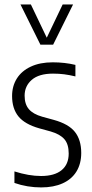

<svg xmlns="http://www.w3.org/2000/svg" viewBox="-20 -828 412 858"><path d="M44.5 -10.5V-62Q109 -41.5 163.5 -41.5Q223.5 -41.5 255.2 -67.5Q287 -93.5 287 -142Q287 -184 267.5 -206.2Q248 -228.5 206.5 -240.5L155.5 -254.5Q90.5 -273 62.2 -308Q34 -343 34 -399Q34 -443 55.2 -477Q76.5 -511 117.5 -530.2Q158.5 -549.5 215.5 -549.5Q269.5 -549.5 317 -538V-486.5Q290 -493 266.8 -496Q243.5 -499 217 -499Q154 -499 122 -471.2Q90 -443.5 90 -400.5Q90 -362.5 109 -340.2Q128 -318 168.5 -306.5L219.5 -292.5Q287 -274 315 -238.2Q343 -202.5 343 -144.5Q343 -96.5 321.8 -61.8Q300.5 -27 260.2 -8.8Q220 9.5 164 9.5Q101.5 9.5 44.5 -10.5ZM260 -808H306.5L217.5 -628.5H160.5L71.5 -808H118L189 -659.5Z"/></svg>

Font: Encode Sans Condensed Light
Style: Regular
Weight: 300
Width: 3
Designer: Multiple Designers
Foundry: Impallari Type
Version: Version 2.000